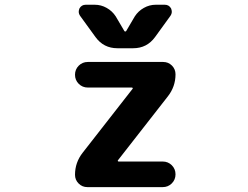

<svg xmlns="http://www.w3.org/2000/svg" viewBox="-20 -806 1040 806"><path d="M502 -675.8Q502.9 -673.8 505.9 -673.8Q508.8 -673.8 509.8 -675.8L545.9 -737.3Q560.5 -759.8 584 -772.9Q607.4 -786.1 633.8 -786.1H671.9Q689.5 -786.1 698.2 -770.5Q701.2 -762.7 701.2 -756.8Q701.2 -748 695.3 -739.3L630.9 -650.4Q596.7 -603.5 539.1 -603.5H472.7Q415 -603.5 380.9 -650.4L316.4 -739.3Q310.5 -748 310.5 -756.8Q310.5 -762.7 313.5 -770.5Q322.3 -786.1 339.8 -786.1H377.9Q404.3 -786.1 427.7 -772.9Q451.2 -759.8 465.8 -737.3ZM536.1 -432.6Q538.1 -434.6 537.1 -436.5Q536.1 -438.5 533.2 -438.5H348.6Q326.2 -438.5 310.5 -454.1Q294.9 -469.7 294.9 -492.2Q294.9 -514.6 310.5 -530.3Q326.2 -545.9 348.6 -545.9H665Q686.5 -545.9 701.7 -530.8Q716.8 -515.6 716.8 -494.1Q716.8 -442.4 684.6 -401.4L475.6 -133.8Q473.6 -131.8 474.6 -129.9Q475.6 -127.9 478.5 -127.9H663.1Q685.5 -127.9 701.2 -112.3Q716.8 -96.7 716.8 -74.2Q716.8 -51.8 701.2 -36.1Q685.5 -20.5 663.1 -20.5H346.7Q325.2 -20.5 310.1 -35.6Q294.9 -50.8 294.9 -72.3Q294.9 -124 327.1 -165Z"/></svg>

Font: Gen Jyuu Gothic Monospace Bold
Style: Bold
Weight: 700
Designer: [Source Han Sans]
Ryoko NISHIZUKA  (kana & ideographs); Paul D. Hunt (Latin, Greek & Cyrillic); Wenlong ZHANG  (bopomofo
Version: Version 1.002.20150607